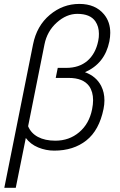

<svg xmlns="http://www.w3.org/2000/svg" viewBox="-20 -740 596 956"><path d="M58.5 195H1.5L144.5 -519Q163 -611.5 228 -666Q293 -720.5 375 -720.5Q455 -720.5 498 -668.5Q529 -631 529 -576.5Q529 -556.5 524.5 -533.5Q502 -423.5 403 -380.5Q459.5 -360 484 -311.5Q500 -280 500 -240Q500 -219.5 495.5 -197.5Q474 -91.5 410 -40.8Q346 10 250 10Q208.5 10 170.2 -5.8Q132 -21.5 108.5 -53ZM255.5 -39.5Q324.5 -39.5 374.2 -81.5Q424 -123.5 438.5 -195.5Q443.5 -220.5 443.5 -241Q443.5 -283 424 -311Q394 -352 322.5 -352H257.5L267.5 -402H309.5Q374 -402 415 -437Q456 -472.5 469 -536Q473 -555 472.5 -572Q472.5 -607.5 455 -633.5Q429.5 -671 365 -671Q311 -671 262.8 -627.8Q214.5 -584.5 201.5 -519L120 -111.5Q134 -77 169 -58.2Q204 -39.5 255.5 -39.5Z"/></svg>

Font: Roberto Sans Light
Style: Italic
Weight: 300
Italic angle: -11°
Designer: Google
Version: Version 1.00;June 11, 2020;FontCreator 12.0.0.2522 64-bit; t